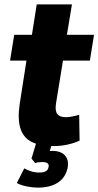

<svg xmlns="http://www.w3.org/2000/svg" viewBox="-20 -657 450 878"><path d="M225 11Q162 11 124 -8.5Q86 -28 73 -71Q60 -114 70 -181L101 -380H26L45 -498H126L148 -637H309L286 -498H410L391 -380H268L236 -183Q231 -149 242.5 -135Q254 -121 281 -121Q294 -121 311.5 -124.5Q329 -128 342 -132L344 -14Q318 -2 287.5 4.5Q257 11 225 11ZM153 201Q130 201 102.5 195.5Q75 190 57 180L91 113Q105 121 122.5 126.5Q140 132 160 132Q179 132 189.5 126Q200 120 202 107Q205 95 197 89.5Q189 84 174 84Q167 84 157 85Q147 86 141 89L124 68L151 -21H224L200 59L170 42Q178 37 191 35Q204 33 220 33Q244 33 261 41.5Q278 50 286 67.5Q294 85 289 112Q279 156 244 178.5Q209 201 153 201Z"/></svg>

Font: Nunito Sans 10pt Condensed Black
Style: Italic
Weight: 900
Width: 3
Italic angle: -9°
Designer: Vernon Adams
Foundry: Vernon Adams
Version: Version 3.101;gftools[0.9.27]